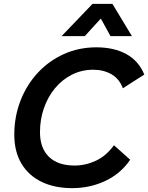

<svg xmlns="http://www.w3.org/2000/svg" viewBox="-20 -965 767 994"><path d="M654 -138Q605 -66 525.5 -28.5Q446 9 354 9Q262 9 194.5 -24Q127 -57 90.5 -119Q54 -181 54 -268Q54 -361 86 -443.5Q118 -526 175.5 -588Q233 -650 310.5 -685Q388 -720 479 -720Q570 -720 634 -685Q698 -650 727 -579L616 -508Q598 -557 557 -580.5Q516 -604 463 -604Q403 -604 352.5 -578.5Q302 -553 265 -508.5Q228 -464 207.5 -405.5Q187 -347 187 -281Q187 -198 233.5 -153Q280 -108 366 -108Q423 -108 476.5 -133Q530 -158 570 -213ZM663 -778H552L502 -869L419 -778H299L459 -945H562Z"/></svg>

Font: Livvic SemiBold
Style: Italic
Weight: 600
Italic angle: -10°
Designer: Jacques Le Bailly, Baron von Fonthausen
Version: Version 1.001; ttfautohint (v1.8.2)